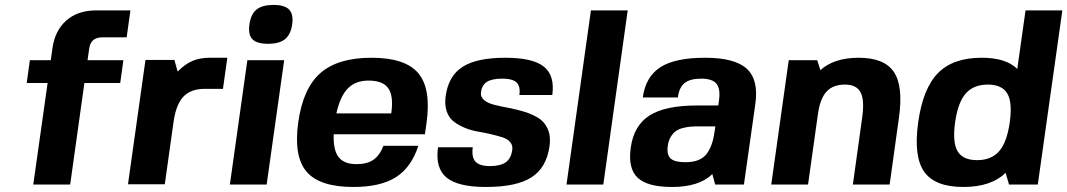

<svg xmlns="http://www.w3.org/2000/svg" viewBox="-20 -742 4291 772"><path d="M391.1 -591.8Q345.2 -591.8 338.9 -547.9L332 -500H476.1L463.4 -408.2H319.3L262.2 0H113.8L171.4 -408.2H87.4L100.1 -500H184.1L190.9 -547.9Q200.7 -619.1 246.8 -659.7Q293 -700.2 366.2 -700.2H504.4L489.3 -591.8Z M804.7 -384.8H803.7Q747.1 -384.8 717.3 -353.3Q687.5 -321.8 677.7 -251L642.6 -1H494.6L564.9 -501H681.2L694.3 -454.1Q722.7 -483.4 752.9 -496.6Q783.2 -509.8 822.3 -509.8H894L876.5 -384.8Z M1052.2 0H904.3L974.6 -500H1122.6ZM1154.8 -644Q1148.9 -603 1126 -584.5Q1103 -565.9 1057.6 -565.9Q1012.7 -565.9 994.9 -584.2Q977.1 -602.5 982.9 -644Q988.8 -685.5 1011.7 -703.9Q1034.7 -722.2 1079.6 -722.2Q1124.5 -722.2 1142.6 -703.4Q1160.6 -684.6 1154.8 -644Z M1321.8 -202.1Q1319.3 -139.6 1341.1 -110.8Q1362.8 -82 1413.6 -82Q1456.1 -82 1481.2 -99.4Q1506.3 -116.7 1522 -155.8H1662.1Q1633.8 -68.8 1571.8 -29.5Q1509.8 9.8 1400.9 9.8Q1265.1 9.8 1212.6 -51.8Q1160.2 -113.3 1179.2 -250Q1198.2 -386.7 1268.3 -448.2Q1338.4 -509.8 1474.1 -509.8Q1609.9 -509.8 1662.1 -447.3Q1714.4 -384.8 1694.8 -246.1L1688.5 -202.1ZM1461.9 -418Q1409.7 -418 1378.7 -386.5Q1347.7 -355 1332.5 -286.1H1553.2Q1563 -355.5 1541.5 -386.7Q1520 -418 1461.9 -418Z M1914.1 -372.1Q1911.1 -352.5 1926.3 -339.8Q1941.4 -327.1 1967.5 -320.6Q1993.7 -314 2025.6 -308.1Q2057.6 -302.2 2088.9 -292.5Q2120.1 -282.7 2144.8 -267.6Q2169.4 -252.4 2182.4 -223.4Q2195.3 -194.3 2189.5 -153.8Q2177.2 -67.4 2116.7 -28.8Q2056.2 9.8 1933.6 9.8Q1821.3 9.8 1775.4 -28.1Q1729.5 -65.9 1741.2 -149.9H1880.9Q1875.5 -109.9 1891.8 -92Q1908.2 -74.2 1950.2 -74.2Q1992.2 -74.2 2013.4 -89.4Q2034.7 -104.5 2039.6 -138.2Q2042.5 -157.2 2031.5 -170.4Q2020.5 -183.6 2000.2 -189.9Q1980 -196.3 1954.1 -202.4Q1928.2 -208.5 1900.9 -213.1Q1873.5 -217.8 1848.4 -228.3Q1823.2 -238.8 1804.2 -253.4Q1785.2 -268.1 1776.1 -294.2Q1767.1 -320.3 1772 -356Q1783.2 -437 1840.1 -473.4Q1897 -509.8 2011.7 -509.8Q2122.1 -509.8 2166.7 -474.1Q2211.4 -438.5 2200.7 -359.9H2068.4Q2073.2 -394.5 2057.1 -410.2Q2041 -425.8 2000 -425.8Q1958.5 -425.8 1938.2 -413.1Q1918 -400.4 1914.1 -372.1Z M2257.8 0 2356 -700.2H2503.9L2405.8 0Z M2844.2 -42Q2791 9.8 2682.1 9.8Q2583 9.8 2543.7 -27.6Q2504.4 -64.9 2516.1 -147.9Q2528.3 -237.3 2591.6 -277.6Q2654.8 -317.9 2782.2 -317.9H2868.2L2871.1 -339.8Q2877.4 -385.3 2860.6 -405.5Q2843.8 -425.8 2799.3 -425.8Q2754.9 -425.8 2732.7 -408Q2710.4 -390.1 2705.6 -350.1H2564.5Q2576.2 -434.1 2635.5 -471.9Q2694.8 -509.8 2814.9 -509.8Q2934.6 -509.8 2982.7 -465.6Q3030.8 -421.4 3017.1 -324.2L2971.2 0H2855.5ZM2856.4 -233.9H2791Q2770.5 -233.9 2756.1 -232.7Q2741.7 -231.4 2724.9 -227.1Q2708 -222.7 2696.8 -214.4Q2685.5 -206.1 2676.8 -191.4Q2668 -176.8 2665 -155.8Q2660.2 -119.6 2676.5 -104.7Q2692.9 -89.8 2735.8 -89.8Q2793 -89.8 2818.6 -120.1Q2844.2 -150.4 2852.5 -209Z M3267.1 -500 3266.1 -499 3278.8 -460Q3333.5 -509.8 3432.6 -509.8Q3535.6 -509.8 3574 -452.9Q3612.3 -396 3594.7 -270L3557.1 0H3409.2L3446.8 -270Q3456.5 -339.8 3440.2 -370.8Q3423.8 -401.9 3377.4 -401.9Q3329.1 -401.9 3303.2 -373.5Q3277.3 -345.2 3268.6 -282.2L3229 0H3081.1L3151.4 -500Z M3853.5 9.8Q3738.8 9.8 3695.8 -51.8Q3652.8 -113.3 3671.9 -250Q3690.9 -386.7 3751.5 -448.2Q3812 -509.8 3926.8 -509.8Q4025.4 -509.8 4070.3 -464.8L4103.5 -700.2H4251.5L4152.8 0H4037.1L4023.4 -46.9Q3964.8 9.8 3853.5 9.8ZM3830.1 -134.3Q3851.1 -98.1 3908.7 -98.1Q3966.3 -98.1 3997.6 -134.3Q4028.8 -170.4 4040 -250Q4051.3 -329.6 4030.3 -365.7Q4009.3 -401.9 3951.7 -401.9Q3894 -401.9 3862.8 -365.7Q3831.5 -329.6 3820.3 -250Q3809.1 -170.4 3830.1 -134.3Z"/></svg>

Font: Fivo Sans
Style: Italic
Weight: 700
Designer: Alexander Slobzheninov
Foundry: Alexander Slobzheninov
Version: 1.0